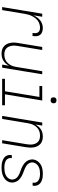

<svg xmlns="http://www.w3.org/2000/svg" viewBox="866 -1626 767 2540"><g transform="rotate(90 1250.0 -355.5)"><path d="M73 0 161 -530H201L182 -413Q193 -438 209.5 -461.5Q226 -485 248 -502.5Q270 -520 296.5 -529Q323 -538 349 -538Q376 -538 401 -530Q426 -522 441 -502Q456 -482 458 -455Q460 -428 456 -402H416Q419 -420 418.5 -438.5Q418 -457 409.5 -472Q401 -487 384.5 -494Q368 -501 349 -501Q325 -501 300 -494Q275 -487 254.5 -472Q234 -457 218 -436Q202 -415 190.5 -391.5Q179 -368 172.5 -344.5Q166 -321 162 -296L113 0Z M690 8Q663 8 638 1Q613 -6 593.5 -22.5Q574 -39 562.5 -61.5Q551 -84 546.5 -109.5Q542 -135 543 -162Q544 -189 549 -215L601 -530H641L588 -209Q584 -188 583 -166.5Q582 -145 585.5 -124.5Q589 -104 598 -85.5Q607 -67 622 -53.5Q637 -40 657.5 -34.5Q678 -29 699 -29Q719 -29 739.5 -33Q760 -37 779 -47.5Q798 -58 813 -74Q828 -90 839 -108.5Q850 -127 856 -147Q862 -167 865 -187L922 -530H962L875 0H834L849 -90Q837 -68 820.5 -49Q804 -30 782.5 -16.5Q761 -3 737 2.5Q713 8 690 8Z M1022 0V-37H1187L1262 -493H1117V-530H1309L1227 -37H1372V0ZM1306 -641Q1297 -641 1288.5 -644Q1280 -647 1274.5 -654Q1269 -661 1267.5 -670.5Q1266 -680 1268 -690Q1269 -696 1272 -702Q1275 -708 1281 -712Q1287 -716 1293.5 -717.5Q1300 -719 1306 -719Q1316 -719 1324.5 -716Q1333 -713 1338.5 -706Q1344 -699 1345.5 -689.5Q1347 -680 1345 -670Q1344 -664 1340.5 -658Q1337 -652 1331.5 -648Q1326 -644 1319.5 -642.5Q1313 -641 1306 -641Z M1513 0 1601 -530H1641L1626 -440Q1638 -462 1654.5 -481Q1671 -500 1692.5 -513.5Q1714 -527 1738 -532.5Q1762 -538 1785 -538Q1812 -538 1837.5 -531Q1863 -524 1882 -507.5Q1901 -491 1912.5 -468.5Q1924 -446 1928.5 -420.5Q1933 -395 1932 -368Q1931 -341 1927 -315L1875 0H1834L1887 -321Q1891 -342 1892 -363.5Q1893 -385 1889.5 -405.5Q1886 -426 1877 -444.5Q1868 -463 1853 -476.5Q1838 -490 1817.5 -495.5Q1797 -501 1776 -501Q1756 -501 1735.5 -497Q1715 -493 1696.5 -482.5Q1678 -472 1662.5 -456Q1647 -440 1636.5 -421.5Q1626 -403 1619.5 -383Q1613 -363 1610 -343L1553 0Z M2198 8Q2177 8 2156 6Q2135 4 2115.5 -2Q2096 -8 2079 -18Q2062 -28 2049.5 -43.5Q2037 -59 2032 -79.5Q2027 -100 2031 -120Q2031 -122 2031.5 -124Q2032 -126 2032 -128H2072Q2072 -127 2071.5 -125.5Q2071 -124 2071 -123Q2068 -107 2072.5 -92Q2077 -77 2086 -65.5Q2095 -54 2108.5 -47Q2122 -40 2136.5 -36Q2151 -32 2166.5 -30.5Q2182 -29 2198 -29Q2221 -29 2245 -32.5Q2269 -36 2292 -46Q2315 -56 2332.5 -75.5Q2350 -95 2354 -119Q2357 -138 2351.5 -156Q2346 -174 2335 -188Q2324 -202 2308.5 -212Q2293 -222 2276.5 -229Q2260 -236 2242.5 -242Q2225 -248 2208.5 -255Q2192 -262 2175.5 -270.5Q2159 -279 2145 -290Q2131 -301 2119.5 -315Q2108 -329 2100.5 -345Q2093 -361 2090 -379.5Q2087 -398 2090 -417Q2095 -447 2114.5 -472.5Q2134 -498 2161.5 -513Q2189 -528 2218.5 -533Q2248 -538 2277 -538Q2298 -538 2318 -536Q2338 -534 2357 -528Q2376 -522 2392.5 -511.5Q2409 -501 2420 -485.5Q2431 -470 2435.5 -450.5Q2440 -431 2437 -411Q2436 -409 2436 -407Q2436 -405 2435 -403H2395Q2396 -404 2396 -405.5Q2396 -407 2396 -409Q2399 -424 2395.5 -438.5Q2392 -453 2383.5 -464Q2375 -475 2362.5 -482.5Q2350 -490 2336 -494Q2322 -498 2307 -499.5Q2292 -501 2277 -501Q2255 -501 2232 -497.5Q2209 -494 2187.5 -483.5Q2166 -473 2149.5 -454Q2133 -435 2129 -412Q2126 -392 2131.5 -374.5Q2137 -357 2148 -343Q2159 -329 2174.5 -319Q2190 -309 2206.5 -301.5Q2223 -294 2240 -288Q2257 -282 2274 -275Q2291 -268 2307 -259.5Q2323 -251 2337.5 -240Q2352 -229 2363.5 -215.5Q2375 -202 2382.5 -185.5Q2390 -169 2393 -150.5Q2396 -132 2393 -113Q2390 -93 2379.5 -74Q2369 -55 2353 -40.5Q2337 -26 2317.5 -16.5Q2298 -7 2278 -1.5Q2258 4 2238 6Q2218 8 2198 8Z"/></g></svg>

Font: Iosevka Curly XLtObl
Style: Regular
Weight: 200
Italic angle: -9°
Monospace: yes
Designer: Belleve Invis
Foundry: Belleve Invis
Version: Version 11.1.0; ttfautohint (v1.8.3)